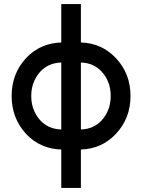

<svg xmlns="http://www.w3.org/2000/svg" viewBox="-20 -720 695 940"><path d="M280 -512Q177 -509 108 -436Q37 -360 37 -250Q37 -141 108 -64Q177 9 280 12V200H376V12Q478 9 547 -64Q619 -141 619 -250Q619 -360 547 -436Q478 -509 376 -512V-700H280ZM280 -86Q216 -88 176 -132Q133 -181 133 -250Q133 -285 144 -314.5Q155 -344 176 -368Q216 -412 280 -414ZM376 -414Q439 -412 479 -368Q522 -320 522 -250Q522 -181 479 -132Q439 -88 376 -86Z"/></svg>

Font: Unageo
Style: Medium
Weight: 500
Designer: Richard Sepsi
Foundry: Richard Sepsi
Version: Version 2.000